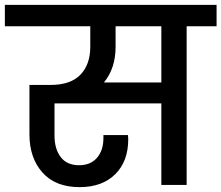

<svg xmlns="http://www.w3.org/2000/svg" viewBox="-44 -760 910 789"><path d="M846 -652H723V0H619V-335H180V-203Q180 -148 205.5 -114.5Q231 -81 281 -81Q328 -81 354.5 -111.5Q381 -142 381 -193V-205H482Q483 -198 483 -188Q483 -97 429.5 -44Q376 9 283 9Q184 9 130.5 -51Q77 -111 77 -208V-411H164Q246 -411 286.5 -453Q327 -495 327 -568V-652H-24V-740H846ZM619 -652H431V-568Q431 -479 383 -421H619Z"/></svg>

Font: Poppins Cyr Med
Style: Regular
Weight: 500
Designer: Ninad Kale (Devanagari), Jonny Pinhorn (Latin)
Foundry: Indian Type Foundry
Version: 4.004